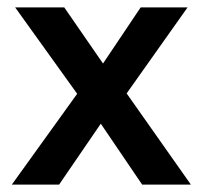

<svg xmlns="http://www.w3.org/2000/svg" viewBox="-20 -500 549 520"><path d="M365 0H497L323 -247L488 -480H361L259 -328L154 -480H21L189 -246L12 0H140L253 -165Z"/></svg>

Font: MV Cash Medium
Style: Regular
Weight: 500
Designer: Rodrigo Fuenzalida
Foundry: fragTYPE
Version: Version 1.100;Glyphs 3.1.2 (3151)